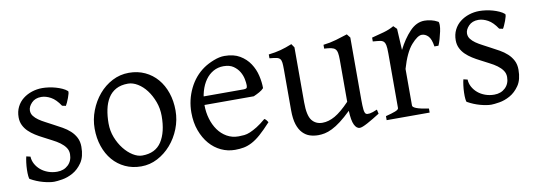

<svg xmlns="http://www.w3.org/2000/svg" viewBox="-45 -720 2753 985"><g transform="rotate(-10 1331.5 -227.0)"><path d="M342 -138Q342 -86 321 -55.5Q300 -25 272 -9.5Q244 6 216 10.5Q188 15 174 15Q151 15 117.5 6Q84 -3 52 -21Q49 -22 47.5 -36.5Q46 -51 46.5 -70Q47 -89 49.5 -108Q52 -127 55 -138L76 -133Q77 -112 87 -94Q97 -76 113 -62.5Q129 -49 151 -41Q173 -33 198 -33Q233 -33 255.5 -54.5Q278 -76 278 -111Q278 -130 267.5 -145Q257 -160 240 -172.5Q223 -185 201 -196Q179 -207 157 -219Q137 -229 118 -241Q99 -253 84 -267.5Q69 -282 60 -300.5Q51 -319 51 -342Q51 -372 63 -396Q75 -420 95.5 -436Q116 -452 142 -460.5Q168 -469 196 -469Q211 -469 229.5 -466.5Q248 -464 265.5 -459Q283 -454 298.5 -447Q314 -440 324 -431Q327 -428 324.5 -418Q322 -408 317.5 -396Q313 -384 308 -373Q303 -362 300 -358L281 -362Q258 -397 232.5 -411Q207 -425 183 -425Q151 -425 132.5 -405.5Q114 -386 114 -366Q114 -350 123.5 -337.5Q133 -325 148 -314.5Q163 -304 182.5 -294Q202 -284 222 -273Q243 -262 264.5 -250Q286 -238 303.5 -222Q321 -206 331.5 -185.5Q342 -165 342 -138Z M850 -237Q850 -188 832 -142.5Q814 -97 783.5 -62Q753 -27 713 -6Q673 15 628 15Q582 15 544.5 -2.5Q507 -20 480.5 -51Q454 -82 439.5 -124.5Q425 -167 425 -217Q425 -265 442.5 -310.5Q460 -356 490 -391.5Q520 -427 560.5 -448Q601 -469 647 -469Q693 -469 730.5 -451.5Q768 -434 794.5 -403Q821 -372 835.5 -329.5Q850 -287 850 -237ZM775 -222Q775 -261 762 -296Q749 -331 729 -357.5Q709 -384 683.5 -399.5Q658 -415 633 -415Q596 -415 570.5 -401Q545 -387 529.5 -362Q514 -337 507 -303.5Q500 -270 500 -231Q500 -192 513.5 -157.5Q527 -123 548 -96.5Q569 -70 594 -54.5Q619 -39 642 -39Q711 -39 743 -88.5Q775 -138 775 -222Z M1312 -272Q1303 -262 1288.5 -254Q1274 -246 1258 -239H978L979 -283H1213Q1224 -283 1228 -286.5Q1232 -290 1232 -301Q1232 -314 1228 -334Q1224 -354 1213 -372.5Q1202 -391 1182.5 -404.5Q1163 -418 1131 -418Q1102 -418 1078 -404.5Q1054 -391 1037 -367Q1020 -343 1010.5 -310Q1001 -277 1001 -238Q1001 -201 1011 -167Q1021 -133 1039.5 -107Q1058 -81 1085 -65.5Q1112 -50 1146 -50Q1161 -50 1175.5 -51.5Q1190 -53 1206.5 -60Q1223 -67 1243.5 -79.5Q1264 -92 1291 -115Q1297 -112 1302 -105.5Q1307 -99 1309 -95Q1276 -59 1251.5 -37.5Q1227 -16 1205 -4.5Q1183 7 1162 11Q1141 15 1116 15Q1078 15 1044 -1Q1010 -17 984.5 -46.5Q959 -76 943.5 -118Q928 -160 928 -212Q928 -278 956.5 -336.5Q985 -395 1036 -430Q1058 -445 1088.5 -457Q1119 -469 1145 -469Q1193 -469 1225 -450Q1257 -431 1276.5 -401.5Q1296 -372 1304 -337.5Q1312 -303 1312 -272Z M1873 -40Q1837 -17 1807.5 -1Q1778 15 1766 15Q1749 15 1738 -7.5Q1727 -30 1725 -81Q1694 -51 1669 -32Q1644 -13 1622.5 -2.5Q1601 8 1583.5 11.5Q1566 15 1550 15Q1527 15 1506.5 8.5Q1486 2 1469.5 -15Q1453 -32 1443.5 -61Q1434 -90 1434 -136V-347Q1434 -370 1432.5 -383Q1431 -396 1425 -403Q1419 -410 1406 -412.5Q1393 -415 1371 -417V-437Q1406 -441 1434 -448.5Q1462 -456 1494 -469L1507 -450V-163Q1507 -95 1527 -69.5Q1547 -44 1582 -44Q1614 -44 1647.5 -63Q1681 -82 1725 -128V-347Q1725 -369 1722.5 -382.5Q1720 -396 1713 -403Q1706 -410 1692 -413Q1678 -416 1656 -417V-437Q1691 -441 1723.5 -450.5Q1756 -460 1783 -469L1798 -450V-124Q1798 -94 1800 -75Q1802 -56 1809 -51Q1815 -47 1829 -49Q1843 -51 1868 -62L1873 -40Z M2257 -451Q2261 -448 2261 -433.5Q2261 -419 2257 -400.5Q2253 -382 2247.5 -362.5Q2242 -343 2236 -330H2215Q2209 -370 2194 -385Q2179 -400 2161 -400Q2139 -400 2106 -362.5Q2073 -325 2049 -242V-51Q2049 -43 2067.5 -35.5Q2086 -28 2132 -21V0H1908V-21Q1940 -29 1958 -36Q1976 -43 1976 -51V-335Q1976 -367 1973 -379.5Q1970 -392 1965 -397Q1958 -404 1946.5 -406Q1935 -408 1908 -410V-430Q1940 -438 1970.5 -446.5Q2001 -455 2025 -469L2042 -452L2048 -341Q2075 -395 2110 -432Q2145 -469 2187 -469Q2203 -469 2221 -465Q2239 -461 2257 -451Z M2619 -138Q2619 -86 2598 -55.5Q2577 -25 2549 -9.5Q2521 6 2493 10.5Q2465 15 2451 15Q2428 15 2394.5 6Q2361 -3 2329 -21Q2326 -22 2324.5 -36.5Q2323 -51 2323.5 -70Q2324 -89 2326.5 -108Q2329 -127 2332 -138L2353 -133Q2354 -112 2364 -94Q2374 -76 2390 -62.5Q2406 -49 2428 -41Q2450 -33 2475 -33Q2510 -33 2532.5 -54.5Q2555 -76 2555 -111Q2555 -130 2544.5 -145Q2534 -160 2517 -172.5Q2500 -185 2478 -196Q2456 -207 2434 -219Q2414 -229 2395 -241Q2376 -253 2361 -267.5Q2346 -282 2337 -300.5Q2328 -319 2328 -342Q2328 -372 2340 -396Q2352 -420 2372.5 -436Q2393 -452 2419 -460.5Q2445 -469 2473 -469Q2488 -469 2506.5 -466.5Q2525 -464 2542.5 -459Q2560 -454 2575.5 -447Q2591 -440 2601 -431Q2604 -428 2601.5 -418Q2599 -408 2594.5 -396Q2590 -384 2585 -373Q2580 -362 2577 -358L2558 -362Q2535 -397 2509.5 -411Q2484 -425 2460 -425Q2428 -425 2409.5 -405.5Q2391 -386 2391 -366Q2391 -350 2400.5 -337.5Q2410 -325 2425 -314.5Q2440 -304 2459.5 -294Q2479 -284 2499 -273Q2520 -262 2541.5 -250Q2563 -238 2580.5 -222Q2598 -206 2608.5 -185.5Q2619 -165 2619 -138Z"/></g></svg>

Font: Kalpurush
Style: Regular
Weight: 400
Designer: Md. Tanbin Islam Siyam
Foundry: Tanbin Islam Siyam
Version: Version 0.258